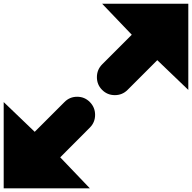

<svg xmlns="http://www.w3.org/2000/svg" viewBox="-20 -820 1040 1040"><path d="M306.2 32.2 466.8 200.2H0V-267.1L168 -106L329.1 -267.1Q357.4 -295.9 397.9 -295.9Q438.5 -295.9 466.8 -267.1Q495.1 -238.3 495.1 -197.8Q495.1 -157.2 466.8 -128.9ZM1000 -799.8V-333L832 -494.1L670.9 -333Q642.6 -304.7 602.1 -304.7Q561.5 -304.7 533.2 -333Q504.9 -361.3 504.9 -401.9Q504.9 -442.4 533.2 -471.2L693.8 -631.8L533.2 -799.8Z"/></svg>

Font: Web Symbols
Style: Regular
Weight: 400
Designer: Igor Kiselev
Foundry: Just Be Nice studio
Version: Version 1.000;PS 001.001;hotconv 1.0.56